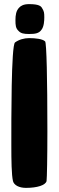

<svg xmlns="http://www.w3.org/2000/svg" viewBox="-20 -901 285 932"><path d="M121 -736C151 -736 169 -739 181 -756C194 -772 195 -802 195 -817C195 -839 194 -846 184 -862C179 -871 169 -881 121 -881C95 -881 81 -873 73 -864C58 -849 55 -827 55 -803C55 -779 56 -764 70 -751C81 -739 95 -736 121 -736ZM106 11C161 11 201 -2 206 -22C208 -36 210 -139 210 -264C210 -519 206 -693 199 -700C187 -712 153 -716 121 -716C98 -716 72 -709 53 -695C34 -681 35 -317 35 -196C35 -121 36 -52 43 -22C48 -2 73 11 106 11Z"/></svg>

Font: Manosque
Style: Regular
Weight: 400
Designer: Ariel Martín Pérez
Foundry: Ariel Martín Pérez
Version: Version 1.005;hotconv 1.0.109;makeotfexe 2.5.65596